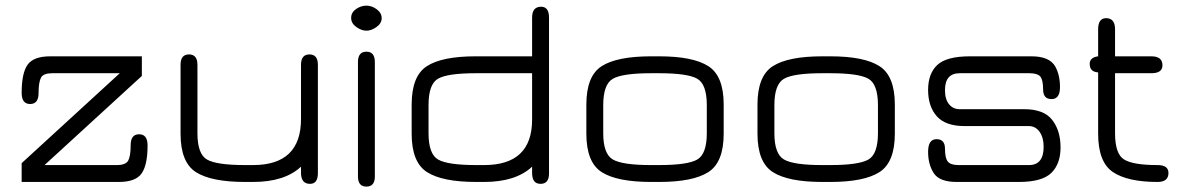

<svg xmlns="http://www.w3.org/2000/svg" viewBox="-20 -652 4228 688"><path d="M139.6 -60.5H398.4Q430.7 -60.5 439.5 -76.7Q448.2 -92.8 448.2 -131.8Q448.2 -170.9 478.5 -170.9Q508.8 -170.9 508.8 -130.9Q508.8 -60.5 487.3 -30.3Q465.8 0 406.2 0H57.6V-67.4L409.2 -389.6H167Q135.7 -389.6 127 -374Q118.2 -357.4 118.2 -318.4Q118.2 -279.3 87.9 -279.3Q57.6 -279.3 57.6 -319.3Q57.6 -390.6 79.1 -420.4Q100.6 -450.2 160.2 -450.2H488.3V-379.9Z M886.7 -60.5Q1058.6 -60.5 1058.6 -225.6V-419.9Q1058.6 -457 1088.9 -457Q1119.1 -457 1119.1 -419.9V-31.2Q1119.1 6.8 1090.8 6.8Q1058.6 6.8 1058.6 -33.2V-54.7Q1000 0 886.7 0H858.4Q737.3 0 682.1 -35.2Q627 -70.3 627 -172.9V-419.9Q627 -457 657.2 -457Q687.5 -457 687.5 -419.9V-174.8Q687.5 -99.6 722.2 -80.1Q756.8 -60.5 858.4 -60.5Z M1262.7 -19.5V-429.7Q1262.7 -466.8 1293 -466.8Q1323.2 -466.8 1323.2 -429.7V-19.5Q1323.2 16.6 1293 16.6Q1262.7 16.6 1262.7 -19.5ZM1330.1 -618.7Q1347.7 -605.5 1347.7 -586.9Q1347.7 -568.4 1329.1 -555.2Q1310.5 -542 1293 -542Q1275.4 -542 1256.8 -555.2Q1238.3 -568.4 1238.3 -587.9Q1238.3 -607.4 1255.9 -619.6Q1273.4 -631.8 1293 -631.8Q1312.5 -631.8 1330.1 -618.7Z M1515.6 -174.8Q1515.6 -99.6 1550.3 -80.1Q1585 -60.5 1686.5 -60.5H1714.8Q1886.7 -60.5 1886.7 -223.6V-389.6H1684.6Q1584 -389.6 1549.8 -370.1Q1515.6 -350.6 1515.6 -275.4ZM1455.1 -277.3Q1455.1 -379.9 1509.8 -415Q1564.5 -450.2 1684.6 -450.2H1886.7V-588.9Q1886.7 -627.9 1918.9 -627.9Q1947.3 -627.9 1947.3 -588.9V-30.3Q1947.3 6.8 1917 6.8Q1886.7 6.8 1886.7 -32.2V-54.7Q1828.1 0 1714.8 0H1686.5Q1565.4 0 1510.3 -35.2Q1455.1 -70.3 1455.1 -172.9Z M2341.8 0H2313.5Q2191.4 0 2136.2 -35.2Q2081.1 -70.3 2081.1 -172.9V-277.3Q2081.1 -379.9 2136.2 -415Q2191.4 -450.2 2313.5 -450.2H2341.8Q2462.9 -450.2 2518.1 -415Q2573.2 -379.9 2573.2 -277.3V-172.9Q2573.2 -70.3 2518.1 -35.2Q2462.9 0 2341.8 0ZM2313.5 -60.5H2341.8Q2443.4 -60.5 2478 -80.1Q2512.7 -99.6 2512.7 -174.8V-275.4Q2512.7 -350.6 2478 -370.1Q2443.4 -389.6 2341.8 -389.6H2313.5Q2210 -389.6 2175.8 -369.6Q2141.6 -349.6 2141.6 -275.4V-174.8Q2141.6 -100.6 2175.8 -80.6Q2210 -60.5 2313.5 -60.5Z M2955.1 0H2926.8Q2804.7 0 2749.5 -35.2Q2694.3 -70.3 2694.3 -172.9V-277.3Q2694.3 -379.9 2749.5 -415Q2804.7 -450.2 2926.8 -450.2H2955.1Q3076.2 -450.2 3131.3 -415Q3186.5 -379.9 3186.5 -277.3V-172.9Q3186.5 -70.3 3131.3 -35.2Q3076.2 0 2955.1 0ZM2926.8 -60.5H2955.1Q3056.6 -60.5 3091.3 -80.1Q3126 -99.6 3126 -174.8V-275.4Q3126 -350.6 3091.3 -370.1Q3056.6 -389.6 2955.1 -389.6H2926.8Q2823.2 -389.6 2789.1 -369.6Q2754.9 -349.6 2754.9 -275.4V-174.8Q2754.9 -100.6 2789.1 -80.6Q2823.2 -60.5 2926.8 -60.5Z M3408.2 0Q3346.7 0 3326.2 -31.2Q3305.7 -62.5 3305.7 -107.9Q3305.7 -153.3 3335.9 -153.3Q3366.2 -153.3 3366.2 -119.1Q3366.2 -85 3376.5 -72.8Q3386.7 -60.5 3415 -60.5H3667Q3719.7 -60.5 3719.7 -126Q3719.7 -159.2 3705.1 -179.7Q3690.4 -200.2 3667 -200.2H3436.5Q3368.2 -200.2 3336.9 -235.4Q3305.7 -270.5 3305.7 -329.6Q3305.7 -388.7 3338.9 -419.4Q3372.1 -450.2 3456.1 -450.2H3675.8Q3741.2 -450.2 3761.7 -413.1Q3778.3 -382.8 3778.3 -339.8Q3778.3 -296.9 3748 -296.9Q3717.8 -296.9 3717.8 -331.5Q3717.8 -366.2 3707.5 -377.9Q3697.3 -389.6 3668.9 -389.6H3418.9Q3366.2 -389.6 3366.2 -329.1Q3366.2 -295.9 3380.9 -278.3Q3395.5 -260.7 3418.9 -260.7H3650.4Q3720.7 -260.7 3750.5 -222.2Q3780.3 -183.6 3780.3 -124Q3780.3 -64.5 3747.1 -32.2Q3713.9 0 3630.9 0Z M3975.6 -174.8Q3975.6 -100.6 4007.8 -80.6Q4040 -60.5 4127.9 -60.5Q4167 -60.5 4167 -32.2Q4167 0 4127.9 0Q4020.5 0 3967.8 -35.6Q3915 -71.3 3915 -172.9V-392.6Q3884.8 -394.5 3884.8 -422.9Q3884.8 -446.3 3915 -450.2V-546.9Q3915 -586.9 3943.4 -586.9Q3975.6 -586.9 3975.6 -546.9V-450.2H4105.5Q4145.5 -450.2 4145.5 -418Q4145.5 -389.6 4105.5 -389.6H3975.6Z"/></svg>

Font: Jura
Style: Medium
Weight: 500
Version: Version 2.6.1